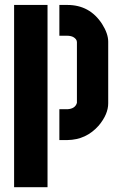

<svg xmlns="http://www.w3.org/2000/svg" viewBox="-20 -577 510 791"><path d="M224.6 0V-127H257.8Q290 -128.9 296.9 -153.3V-403.3Q296.9 -416 281.2 -424.8Q270.5 -429.7 257.8 -429.7H224.6V-556.6H257.8Q349.6 -556.6 400.4 -478.5Q425.8 -438.5 425.8 -405.3V-151.4Q425.8 -106.4 386.7 -59.6Q335 -1 257.8 0ZM38.1 194.3V-556.6H175.8V194.3Z"/></svg>

Font: Post No Bills Colombo ExtraBold
Style: Regular
Weight: 800
Designer: Kosala Senevirathne, Siva Puranthara, Lasantha Premarathna, Tharique Azeez
Foundry: Mooniak
Version: Version 1.220 ; ttfautohint (v1.6)